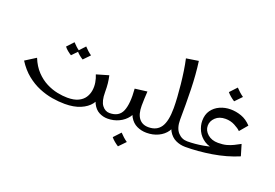

<svg xmlns="http://www.w3.org/2000/svg" viewBox="-119 -1079 2327 1624"><g transform="rotate(20 1045.0 -266.5)"><path d="M487 7Q433 7 373 -3Q313 -13 253 -38Q193 -63 138.5 -107Q84 -151 40 -220L135 -280Q163 -211 206 -166Q249 -121 299 -95.5Q349 -70 399 -60Q449 -50 490 -50Q550 -50 587.5 -68Q625 -86 644.5 -115.5Q664 -145 669.5 -180.5Q675 -216 669 -252Q663 -288 650 -318L760 -350Q768 -314 771.5 -281.5Q775 -249 775 -202L747 -172Q747 -123 716 -82.5Q685 -42 627 -17.5Q569 7 487 7ZM870 0Q829 0 793 -19Q757 -38 734.5 -82Q712 -126 712 -202H775Q775 -123 802.5 -86.5Q830 -50 870 -50L890 -25ZM397 -398Q379 -409 362 -423Q345 -437 333 -453L388 -512Q403 -496 418 -482Q433 -468 452 -455ZM502 -398Q484 -409 467 -423Q450 -437 438 -453L493 -512Q508 -496 523 -482Q538 -468 557 -455Z M870 0V-50Q955 -50 983 -117Q1011 -184 1000 -317L1110 -331Q1108 -298 1106.5 -266Q1105 -234 1105 -202L1077 -172Q1077 -123 1048 -84Q1019 -45 972 -22.5Q925 0 870 0ZM1220 0Q1174 0 1133.5 -19Q1093 -38 1067.5 -82Q1042 -126 1042 -202H1105Q1105 -126 1135 -88Q1165 -50 1220 -50L1240 -25ZM1034 190Q1015 178 997 163Q979 148 966 132L1024 70Q1040 87 1056 101.5Q1072 116 1092 130Z M1220 0V-50Q1295 -50 1331 -103.5Q1367 -157 1367 -275Q1367 -319 1363.5 -373Q1360 -427 1354 -485Q1348 -543 1339.5 -600Q1331 -657 1320 -706L1430 -723Q1446 -608 1449.5 -473.5Q1453 -339 1451 -202L1427 -172Q1427 -123 1400 -84Q1373 -45 1326 -22.5Q1279 0 1220 0ZM1570 0Q1524 0 1483.5 -19Q1443 -38 1417.5 -82Q1392 -126 1392 -202H1451Q1451 -126 1485.5 -88Q1520 -50 1570 -50L1590 -25Z M1828 -67Q1761 -67 1717 -96Q1673 -125 1651.5 -169Q1630 -213 1630 -258Q1630 -314 1657 -352Q1684 -390 1728.5 -410Q1773 -430 1824 -430Q1873 -430 1921.5 -413Q1970 -396 2011 -352L1951 -281Q1933 -300 1894.5 -320Q1856 -340 1811 -340Q1755 -340 1721.5 -308Q1688 -276 1688 -234Q1688 -191 1724.5 -159Q1761 -127 1819 -127Q1863 -127 1894.5 -135.5Q1926 -144 1953.5 -157.5Q1981 -171 2010 -187L2040 -86ZM1570 0V-50Q1639 -50 1712 -63Q1785 -76 1855.5 -102.5Q1926 -129 1985 -169L2040 -86Q1986 -63 1927 -46.5Q1868 -30 1806.5 -20Q1745 -10 1685.5 -5Q1626 0 1570 0ZM1827 -504Q1808 -516 1790 -531Q1772 -546 1759 -562L1817 -624Q1833 -607 1849 -592.5Q1865 -578 1885 -564Z"/></g></svg>

Font: Marhey Light
Style: Regular
Weight: 300
Designer: Nur Syamsi & Bustanul Arifin
Foundry: Namelatype
Version: Version 1.000